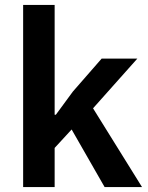

<svg xmlns="http://www.w3.org/2000/svg" viewBox="-20 -760 602 780"><path d="M74 -740H202V-294H207L276 -388L393 -522H538L358 -320L557 0H405L271 -234L202 -159V0H74Z"/></svg>

Font: IBM Plex Sans Thai Looped SemiBold
Style: Regular
Weight: 600
Designer: Mike Abbink, Paul van der Laan, Pieter van Rosmalen, Ben Mitchell, Mark Frömberg
Foundry: Bold Monday
Version: Version 1.1